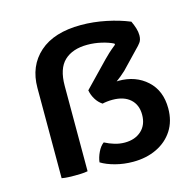

<svg xmlns="http://www.w3.org/2000/svg" viewBox="-88 -649 761 750"><g transform="rotate(-15 292.5 -273.5)"><path d="M361.5 10.5Q324.5 10.5 290.2 1.5Q256 -7.5 233.5 -21.5Q235.5 -40.5 245.5 -61.5Q255.5 -82.5 269.5 -92.5Q288.5 -82.5 308.8 -76.5Q329 -70.5 349.5 -70.5Q391 -70.5 416.8 -94Q442.5 -117.5 442.5 -158.5Q442.5 -198.5 416.8 -221.5Q391 -244.5 345 -244.5Q333 -244.5 322.8 -243.2Q312.5 -242 304.5 -240Q288.5 -250.5 278 -267.8Q267.5 -285 264 -304.5L360 -404Q372 -416 381 -424.5Q390 -433 411 -450L410 -454.5Q390.5 -464.5 362.5 -471Q334.5 -477.5 306 -477.5Q246 -477.5 212.8 -446.2Q179.5 -415 179.5 -345V0Q166.5 2.5 151.5 3Q136.5 3.5 126.5 3.5Q117.5 3.5 102.5 3Q87.5 2.5 74.5 0V-365Q74.5 -453.5 133.5 -506Q192.5 -558.5 302 -558.5Q352 -558.5 403.8 -547.8Q455.5 -537 496 -520Q503.5 -504 508 -489.2Q512.5 -474.5 512.5 -461Q512.5 -442.5 504.2 -431.8Q496 -421 487.5 -413L419 -341.5Q399.5 -323.5 380 -309.5Q384 -310 388 -310Q457 -310 502.2 -268.8Q547.5 -227.5 547.5 -156Q547.5 -104.5 523.5 -67.2Q499.5 -30 457.5 -9.8Q415.5 10.5 361.5 10.5Z"/></g></svg>

Font: Signika SC
Style: Regular
Weight: 400
Designer: Anna Giedryś
Foundry: Anna Giedryś
Version: Version 2.000; ttfautohint (v1.8.3) -l 8 -r 50 -G 200 -x 9 -